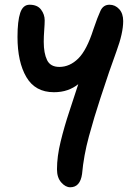

<svg xmlns="http://www.w3.org/2000/svg" viewBox="-20 -527 575 812"><path d="M277 265Q257 265 239 244.5Q221 224 221 189Q221 135 236.5 71.5Q252 8 273 -55Q294 -118 311 -171Q291 -155 265.5 -146Q240 -137 208 -137Q129 -137 91.5 -201Q54 -265 54 -371Q54 -438 65.5 -472.5Q77 -507 105 -507Q138 -507 153.5 -486.5Q169 -466 169 -441Q169 -425 167 -399Q165 -373 165 -350Q165 -302 179 -273Q193 -244 231 -244Q275 -244 311 -279.5Q347 -315 375 -403Q393 -456 405 -481.5Q417 -507 443 -507Q467 -507 484 -488.5Q501 -470 501 -438Q501 -387 472.5 -310Q444 -233 405 -113Q378 -31 356 50Q334 131 327 209Q319 265 277 265Z"/></svg>

Font: Shantell Sans Normal
Style: Regular
Weight: 500
Designer: Stephen Nixon, Anya Danilova, Shantell Martin
Foundry: Arrow Type
Version: Version 1.009;[a7da0bfa3]